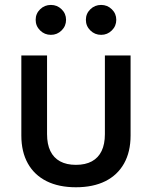

<svg xmlns="http://www.w3.org/2000/svg" viewBox="-20 -770 632 799"><path d="M295.9 9.3Q224.6 9.3 173.8 -16.1Q123 -41.5 95.9 -89.8Q68.8 -138.2 68.8 -206.1V-539.1H175.8V-211.9Q175.8 -169.9 189.5 -141.6Q203.1 -113.3 230 -98.6Q256.8 -84 295.9 -84Q335.4 -84 362.3 -98.6Q389.2 -113.3 402.8 -141.6Q416.5 -169.9 416.5 -211.9V-539.1H523.4V-206.1Q523.4 -138.2 496.3 -89.8Q469.2 -41.5 418.5 -16.1Q367.7 9.3 295.9 9.3ZM400.9 -625Q374.5 -625 356 -643.3Q337.4 -661.6 337.4 -687.5Q337.4 -713.4 356 -731.4Q374.5 -749.5 400.9 -749.5Q426.8 -749.5 445.3 -731.4Q463.9 -713.4 463.9 -687.5Q463.9 -661.6 445.3 -643.3Q426.8 -625 400.9 -625ZM191.9 -625Q165.5 -625 147 -643.3Q128.4 -661.6 128.4 -687.5Q128.4 -713.4 147 -731.4Q165.5 -749.5 191.9 -749.5Q217.8 -749.5 236.3 -731.4Q254.9 -713.4 254.9 -687.5Q254.9 -661.6 236.3 -643.3Q217.8 -625 191.9 -625Z"/></svg>

Font: Inter 18pt Medium
Style: Regular
Weight: 500
Designer: Rasmus Andersson
Foundry: rsms
Version: Version 4.001;git-66647c0bb